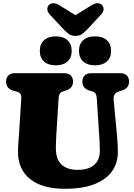

<svg xmlns="http://www.w3.org/2000/svg" viewBox="-20 -1156 836 1196"><path d="M598 -309 583 -543Q581 -579.5 557 -586L541 -590.5Q493 -604 493 -648Q493 -671.5 507 -685.8Q521 -700 547 -700H730Q756 -700 770 -685.8Q784 -671.5 784 -648Q784 -625 771.5 -611.5Q759 -598 736 -591L720 -586Q702.5 -580.5 694.2 -568Q686 -555.5 688 -533L709 -310Q714 -260 714 -207Q714 -141.5 678.5 -90.2Q643 -39 570 -9.5Q497 20 384 20Q244 20 168 -40.2Q92 -100.5 92 -212Q92 -225.5 93.2 -247.5Q94.5 -269.5 96.2 -291.8Q98 -314 99 -329L112.5 -542Q113.5 -561.5 107 -571.5Q100.5 -581.5 82 -586L66 -590Q18 -602.5 18 -648Q18 -671.5 32 -685.8Q46 -700 72 -700H381Q407 -700 421 -685.8Q435 -671.5 435 -648Q435 -625 422.5 -611.5Q410 -598 387 -591L371 -586Q347 -579 345 -543L331 -319Q328 -266.5 328 -234Q328 -163 363.5 -130.5Q399 -98 464 -98Q532.5 -98 567.2 -129.5Q602 -161 602 -215Q602 -249 600.5 -269.8Q599 -290.5 598 -309ZM327.5 -749Q281.5 -749 254.8 -772.5Q228 -796 228 -839Q228 -882 254.8 -905.8Q281.5 -929.5 327.5 -929.5Q374 -929.5 400.2 -905.8Q426.5 -882 426.5 -839Q426.5 -796.5 400.2 -772.8Q374 -749 327.5 -749ZM571.5 -749Q525.5 -749 498.8 -772.5Q472 -796 472 -839Q472 -882 498.8 -905.8Q525.5 -929.5 571.5 -929.5Q619 -929.5 645.5 -905.8Q672 -882 672 -839Q672 -796.5 645.5 -772.8Q619 -749 571.5 -749ZM534 -984Q512.5 -961 495 -946.8Q477.5 -932.5 450 -932.5Q422.5 -932.5 405 -946.8Q387.5 -961 366 -984L290 -1066Q273.5 -1084 274.8 -1100.5Q276 -1117 285.5 -1125.5Q310 -1148 352 -1122L450 -1061.5L548 -1122Q590 -1148 614.5 -1125.5Q624 -1117 625.2 -1100.5Q626.5 -1084 610 -1066Z"/></svg>

Font: Fraunces 9pt S100 Black
Style: Regular
Weight: 900
Version: Version 1.000; ttfautohint (v1.8.3)